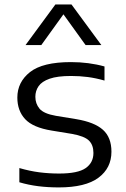

<svg xmlns="http://www.w3.org/2000/svg" viewBox="-20 -828 561 858"><path d="M242.5 9.5Q194 9.5 150.5 4Q107 -1.5 66.5 -13.5V-77Q113 -63.5 156 -58Q199 -52.5 244 -52.5Q328 -52.5 362.8 -76.8Q397.5 -101 397.5 -144.5Q397.5 -180 377.5 -199.8Q357.5 -219.5 302.5 -229.5L211 -244.5Q127.5 -258 92.5 -295.5Q57.5 -333 57.5 -392Q57.5 -461 114 -505.8Q170.5 -550.5 297 -550.5Q377 -550.5 447 -531V-468Q408.5 -479 372.2 -483.8Q336 -488.5 297.5 -488.5Q236.5 -488.5 201.8 -476.2Q167 -464 152.5 -443Q138 -422 138 -395.5Q138 -365 156.5 -342.5Q175 -320 229.5 -310.5L321 -295.5Q402 -282 440 -248Q478 -214 478 -150Q478 -77 420 -33.8Q362 9.5 242.5 9.5ZM94 -626.5 227.5 -808H299.5L433 -626.5H362.5L263.5 -764L164.5 -626.5Z"/></svg>

Font: Encode Sans Expanded
Style: Regular
Weight: 400
Width: 7
Designer: Multiple Designers
Foundry: Impallari Type
Version: Version 3.000; ttfautohint (v1.8.3) -l 8 -r 50 -G 200 -x 14 